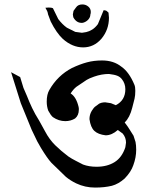

<svg xmlns="http://www.w3.org/2000/svg" viewBox="-20 -868 651 867"><path d="M441 -595Q493 -595 528 -567Q563 -543 587 -485Q591 -476 591 -458Q591 -437 587.5 -422Q584 -407 577 -381Q566 -337 543 -315Q557 -297 566 -282L583 -255L592 -227Q595 -212 595 -192Q595 -157 582 -122Q572 -92 543 -62Q515 -37 485 -29Q468 -25 449.5 -23Q431 -21 409 -21Q364 -21 324 -40Q299 -52 278 -69L212 -133Q202 -144 190.5 -160.5Q179 -177 165 -200L148 -230L123 -282L74 -402L30 -542L71 -520L86 -471L102 -434Q112 -408 125 -380.5Q138 -353 157 -323L184 -274Q203 -238 229.5 -212Q256 -186 288 -162Q304 -151 322 -142L355 -125Q382 -115 416 -115Q464 -115 497.5 -136Q531 -157 546 -203L549 -224Q549 -247 534 -265L512 -281Q485 -257 457 -257Q423 -261 406 -277Q389 -293 384 -330Q384 -350 394 -367Q401 -376 403 -380Q405 -384 420 -394Q427 -401 436.5 -403.5Q446 -406 455 -406L481 -402L503 -393Q546 -415 546 -465Q546 -491 530 -511Q522 -521 509.5 -526Q497 -531 472 -534Q439 -534 405 -522Q382 -514 371 -507L325 -476Q311 -465 299 -446Q324 -431 335 -385L336 -378V-373Q336 -347 319 -333Q299 -321 275 -321Q245 -321 219 -339Q210 -346 198 -368Q191 -387 191 -409Q191 -442 203 -462Q240 -527 305 -561Q341 -578 372.5 -586.5Q404 -595 441 -595ZM323 -834Q332 -848 352 -848Q367 -848 378.5 -838.5Q390 -829 390 -814Q390 -810 389.5 -807.5Q389 -805 388 -802Q388 -790 378.5 -779.5Q369 -769 354 -765Q326 -762 311 -790L309 -803L312 -819ZM472 -788Q472 -734 438 -693Q404 -654 355.5 -654Q307 -654 264 -692Q235 -719 209 -771L197 -803Q196 -811 193 -818Q190 -825 185 -833L200 -834Q213 -834 219 -831L243 -782Q252 -770 262 -760Q272 -750 282 -743L320 -724L350 -720L369 -723Q383 -726 396.5 -734.5Q410 -743 422 -759L448 -822Q453 -822 455.5 -821Q458 -820 461 -819L470 -811Z"/></svg>

Font: SolaimanLipi Normal
Style: Regular
Weight: 400
Designer: Solaiman Karim
Foundry: Ekushey
Version: Designed by Solaiman Karim | Developed Version 2.002 : Al Ma